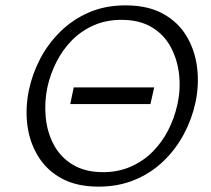

<svg xmlns="http://www.w3.org/2000/svg" viewBox="-20 -687 786 716"><path d="M348 9Q266 9 210 -21.5Q154 -52 122 -104.5Q90 -157 82 -221Q74 -285 88 -352Q101 -413 130.5 -469Q160 -525 206 -570Q252 -615 312.5 -641Q373 -667 448 -667Q531 -667 587.5 -636Q644 -605 675.5 -552.5Q707 -500 715 -435.5Q723 -371 709 -305Q696 -244 666 -187.5Q636 -131 590 -86.5Q544 -42 483 -16.5Q422 9 348 9ZM364 -45Q421 -45 467.5 -65.5Q514 -86 549 -121Q584 -156 607 -201Q630 -246 641 -295Q654 -352 648 -408Q642 -464 617 -511Q592 -558 546 -585.5Q500 -613 433 -613Q376 -613 329.5 -592.5Q283 -572 248.5 -537Q214 -502 191 -457Q168 -412 157 -363Q145 -306 150.5 -249.5Q156 -193 181 -146.5Q206 -100 252 -72.5Q298 -45 364 -45ZM242 -299 255 -361H555L541 -299Z"/></svg>

Font: Ysabeau Office
Style: Italic
Weight: 400
Italic angle: -12°
Designer: Christian Thalmann (Catharsis Fonts)
Version: Version 2.001;gftools[0.9.30]; featfreeze: tnum,lnum,ss02